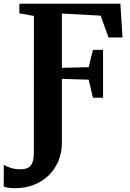

<svg xmlns="http://www.w3.org/2000/svg" viewBox="-71 -763 703 1036"><path d="M10 252.5Q-15.5 252.5 -30 249.5Q-44.5 246.5 -51 244L-50.5 125.5Q-37 135.5 -12.5 143Q12 150.5 38.5 150.5Q65 150.5 81 141.8Q97 133 104.2 113.2Q111.5 93.5 111.5 61L112 -677L33.5 -691V-743H578.5L590 -561H514.5L472 -678.5L263 -690V-397L407.5 -400.5L430.5 -494H485V-235.5H430.5L407.5 -333L263 -337.5V7Q263 60.5 244.2 105.5Q225.5 150.5 191.5 183.5Q157.5 216.5 111.2 234.5Q65 252.5 10 252.5Z"/></svg>

Font: Merriweather 48pt
Style: Bold
Weight: 700
Version: Version 2.100